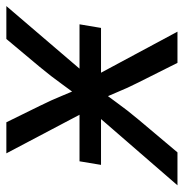

<svg xmlns="http://www.w3.org/2000/svg" viewBox="-26 -568 576 601"><g transform="rotate(-90 261.5 -268.0)"><path d="M45.4 -239.3 56.6 -306.6H485.4L474.1 -239.3ZM-18.6 0 248 -307.6 236.8 -241.2 81.5 -535.6H178.7L230 -431.2Q248.5 -394 262.2 -360.1Q275.9 -326.2 291 -293.9H247.1Q272.9 -326.2 297.1 -360.1Q321.3 -394 352.1 -431.2L439.5 -535.6H542.5L288.6 -238.8L299.3 -303.7L462.4 0H364.7L304.2 -120.6Q285.6 -157.2 272.5 -189.7Q259.3 -222.2 243.7 -253.4H288.6Q263.2 -222.2 240 -189.7Q216.8 -157.2 186 -120.6L84.5 0Z"/></g></svg>

Font: Inter 20pt
Style: Italic
Weight: 400
Italic angle: -9.3988°
Version: Version 4.001;git-66647c0bb